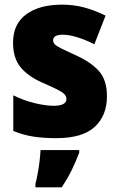

<svg xmlns="http://www.w3.org/2000/svg" viewBox="-20 -583 513 824"><path d="M439 -170Q439 -87 386.5 -38.5Q334 10 221 10Q169 10 125 3.5Q81 -3 37 -21V-174Q81 -152 128.5 -140.5Q176 -129 210 -129Q265 -129 265 -158Q265 -169 257 -178Q249 -187 226.5 -198.5Q204 -210 160 -229Q98 -257 67 -296Q36 -335 36 -400Q36 -480 92.5 -521.5Q149 -563 246 -563Q297 -563 341.5 -551Q386 -539 433 -516L385 -393Q350 -411 313.5 -422.5Q277 -434 250 -434Q208 -434 208 -410Q208 -400 215.5 -392.5Q223 -385 244 -374.5Q265 -364 307 -345Q371 -316 405 -277.5Q439 -239 439 -170ZM320 72Q305 112 287.5 147.5Q270 183 245 221H132V207Q137 187 142 160.5Q147 134 150 107Q153 80 154 61H320Z"/></svg>

Font: Noto Sans Malayalam SemiCondensed Black
Style: Regular
Weight: 900
Width: 4
Designer: Jelle Bosma - Monotype Design Team
Foundry: Monotype Imaging Inc.
Version: Version 2.104; ttfautohint (v1.8.4.7-5d5b)